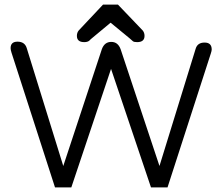

<svg xmlns="http://www.w3.org/2000/svg" viewBox="-20 -820 973 840"><path d="M324.2 -686.5 430.7 -799.8H496.1L604.5 -686.5Q612.3 -676.8 612.3 -663.1Q612.3 -635.7 580.1 -635.7Q566.4 -635.7 561.5 -639.6Q551.8 -647.5 545.9 -653.3L463.9 -720.7L382.8 -653.3Q380.9 -652.3 377 -648.4Q373 -643.6 370.1 -641.6Q362.3 -635.7 348.6 -635.7Q316.4 -635.7 316.4 -663.1Q316.4 -676.8 324.2 -686.5ZM677.7 -93.8 835.9 -606.4Q843.8 -633.8 875 -633.8Q906.2 -633.8 906.2 -603.5Q906.2 -597.7 902.3 -585.9L712.9 0H640.6L465.8 -518.6L292 0H220.7L30.3 -589.8Q26.4 -601.6 26.4 -609.4Q26.4 -637.7 56.6 -637.7Q87.9 -637.7 96.7 -610.4L256.8 -93.8L425.8 -605.5Q437.5 -636.7 466.8 -636.7Q496.1 -636.7 507.8 -604.5Z"/></svg>

Font: Jura
Style: DemiBold
Weight: 600
Version: Version 2.5